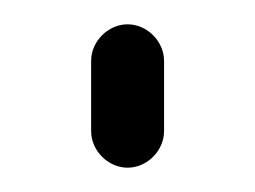

<svg xmlns="http://www.w3.org/2000/svg" viewBox="-20 -428 210 158"><path d="M85 -408C69 -408 55 -394 55 -378V-320C55 -304 69 -290 85 -290C101 -290 115 -304 115 -320V-378C115 -394 101 -408 85 -408Z"/></svg>

Font: bauhaus_2017
Style: _regular
Weight: 400
Version: Version 1.0